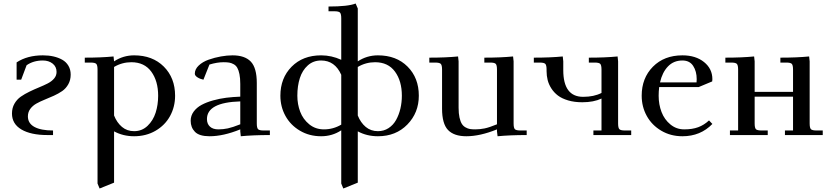

<svg xmlns="http://www.w3.org/2000/svg" viewBox="-20 -766 4705 1089"><path d="M47.9 -122.1Q47.9 -153.3 61.8 -177.7Q75.7 -202.1 98.1 -217.8Q120.6 -233.4 147.5 -246.3Q174.3 -259.3 201.2 -270.3Q228 -281.2 250.5 -292.7Q272.9 -304.2 286.9 -320.6Q300.8 -336.9 300.8 -357.9Q300.8 -387.7 278.6 -405.3Q256.3 -422.9 223.1 -422.9Q169.4 -422.9 130.9 -396L100.1 -314H74.2V-412.1Q134.8 -452.1 223.1 -452.1Q255.4 -452.1 282.7 -446Q310.1 -439.9 332.5 -427.5Q355 -415 367.9 -393.3Q380.9 -371.6 380.9 -342.8Q380.9 -312 367.4 -288.1Q354 -264.2 332.8 -249.5Q311.5 -234.9 285.6 -223.1Q259.8 -211.4 233.6 -200.9Q207.5 -190.4 186.3 -178.5Q165 -166.5 151.6 -148.2Q138.2 -129.9 138.2 -106Q138.2 -66.4 175.3 -46.1Q212.4 -25.9 280.8 -25.9V0H249Q154.8 0 101.3 -31.7Q47.9 -63.5 47.9 -122.1Z M460.9 -411.1V-439Q554.2 -439 624 -445.8L627 -418Q678.7 -452.1 740.7 -452.1Q845.2 -452.1 909.2 -388.2Q973.1 -324.2 973.1 -223.1Q973.1 -160.2 944.6 -107.9Q916 -55.7 862.3 -24.4Q808.6 6.8 740.7 6.8Q678.2 6.8 627 -21V270L544.9 303.2L533.2 274.9V-371.1Q533.2 -396 526.1 -403.6Q519 -411.1 494.1 -411.1ZM627 -110.8Q643.1 -70.3 671.9 -46.1Q700.7 -22 740.7 -22Q785.2 -22 816.9 -52.2Q848.6 -82.5 862.8 -127Q877 -171.4 877 -223.1Q877 -306.6 837.9 -359.9Q798.8 -413.1 725.1 -413.1Q672.4 -413.1 627 -386.2Z M1061.5 -81.1Q1061.5 -109.9 1078.6 -133.1Q1095.7 -156.2 1123.3 -171.1Q1150.9 -186 1188.5 -196.5Q1226.1 -207 1263.9 -211.7Q1301.8 -216.3 1342.8 -217.8V-290Q1342.8 -322.8 1338.1 -345.5Q1333.5 -368.2 1325.9 -381.3Q1318.4 -394.5 1305.7 -401.6Q1293 -408.7 1280.3 -410.9Q1267.6 -413.1 1248.5 -413.1Q1211.4 -413.1 1168 -399.9L1133.8 -314Q1114.7 -317.9 1099.9 -327.4Q1085 -336.9 1085 -348.1Q1085 -373.5 1107.2 -394.5Q1129.4 -415.5 1163.3 -427.5Q1197.3 -439.5 1232.7 -445.8Q1268.1 -452.1 1298.8 -452.1Q1368.7 -452.1 1402.6 -416.5Q1436.5 -380.9 1436.5 -294.9V-65.9Q1436.5 -41 1443.6 -33.4Q1450.7 -25.9 1475.6 -25.9H1510.7V0Q1415.5 0 1345.7 6.8L1342.8 -21V-32.2Q1246.6 6.8 1168.9 6.8Q1110.4 6.8 1085.9 -18.1Q1061.5 -43 1061.5 -81.1ZM1153.8 -90.8Q1153.8 -63.5 1170.7 -47.9Q1187.5 -32.2 1218.8 -32.2Q1245.6 -32.2 1272.2 -37.8Q1298.8 -43.5 1342.8 -61V-190.9Q1153.8 -185.1 1153.8 -90.8Z M1570.3 -223.1Q1570.3 -323.2 1634 -387.7Q1697.8 -452.1 1801.3 -452.1Q1860.4 -452.1 1915.5 -426.8V-662.1Q1915.5 -687 1908.4 -694.6Q1901.4 -702.1 1876.5 -702.1H1843.3V-729Q1955.1 -729 1997.1 -746.1L2009.3 -717.8V-418Q2061 -452.1 2123.5 -452.1Q2228 -452.1 2291.7 -388.2Q2355.5 -324.2 2355.5 -223.1Q2355.5 -126.5 2290.5 -59.8Q2225.6 6.8 2123.5 6.8Q2060.5 6.8 2009.3 -21V270L1927.2 303.2L1915.5 274.9V-26.9Q1864.7 6.8 1801.3 6.8Q1734.4 6.8 1681.2 -24.7Q1627.9 -56.2 1599.1 -108.4Q1570.3 -160.6 1570.3 -223.1ZM1666.5 -223.1Q1666.5 -174.8 1682.6 -132.3Q1698.7 -89.8 1733.9 -61Q1769 -32.2 1817.4 -32.2Q1870.1 -32.2 1915.5 -59.1V-341.8Q1879.4 -422.9 1801.3 -422.9Q1756.8 -422.9 1725.8 -395Q1694.8 -367.2 1680.7 -323Q1666.5 -278.8 1666.5 -223.1ZM2009.3 -110.8Q2025.4 -70.3 2054.4 -46.1Q2083.5 -22 2123.5 -22Q2157.2 -22 2183.8 -39.3Q2210.4 -56.6 2226.6 -85.7Q2242.7 -114.7 2251 -149.9Q2259.3 -185.1 2259.3 -223.1Q2259.3 -306.6 2220.2 -359.9Q2181.2 -413.1 2107.4 -413.1Q2054.7 -413.1 2009.3 -386.2Z M2415 -411.1V-439Q2508.3 -439 2578.1 -445.8L2581.1 -418V-154.8Q2581.1 -122.6 2586.2 -99.6Q2591.3 -76.7 2599.4 -63.7Q2607.4 -50.8 2620.6 -43.5Q2633.8 -36.1 2645.8 -34.2Q2657.7 -32.2 2675.3 -32.2Q2702.1 -32.2 2728.5 -37.6Q2754.9 -43 2798.8 -61V-371.1Q2798.8 -396.5 2791.7 -403.8Q2784.7 -411.1 2760.3 -411.1H2727.1V-439Q2820.3 -439 2890.1 -445.8L2893.1 -418V-65.9Q2893.1 -41 2900.1 -33.4Q2907.2 -25.9 2932.1 -25.9H2967.3V0Q2872.6 0 2802.2 6.8L2798.8 -21V-32.2Q2702.6 6.8 2625 6.8Q2555.2 6.8 2521.2 -28.6Q2487.3 -64 2487.3 -149.9V-371.1Q2487.3 -396 2480.2 -403.6Q2473.1 -411.1 2448.2 -411.1Z M3007.8 -411.1V-439Q3102.1 -439 3171.9 -445.8L3174.8 -418V-368.2Q3174.8 -216.8 3287.6 -216.8Q3348.6 -216.8 3391.6 -238.8V-371.1Q3391.6 -396.5 3384.5 -403.8Q3377.4 -411.1 3353 -411.1H3319.8V-439Q3413.1 -439 3482.9 -445.8L3485.8 -418V-65.9Q3485.8 -41 3492.9 -33.4Q3500 -25.9 3524.9 -25.9H3560.1V0H3345.7V-25.9H3391.6V-207Q3347.2 -186 3282.7 -186Q3237.8 -186 3202.4 -196.5Q3167 -207 3144.5 -224.1Q3122.1 -241.2 3107.2 -264.4Q3092.3 -287.6 3086.2 -312Q3080.1 -336.4 3080.1 -362.8V-371.1Q3080.1 -396 3073 -403.6Q3065.9 -411.1 3041 -411.1Z M3619.6 -223.1Q3619.6 -323.2 3683.3 -387.7Q3747.1 -452.1 3850.6 -452.1Q3925.8 -452.1 3973.1 -414.1Q4020.5 -376 4020.5 -316.9Q4020.5 -308.1 4019.5 -304.2L3942.4 -272H3718.8Q3715.8 -247.6 3715.8 -223.1Q3715.8 -173.3 3732.2 -130.6Q3748.5 -87.9 3782.5 -60.1Q3816.4 -32.2 3860.8 -32.2Q3906.7 -32.2 3939.9 -44.4Q3973.1 -56.6 4001.5 -83L4020.5 -63Q3953.1 6.8 3850.6 6.8Q3783.7 6.8 3730.5 -24.7Q3677.2 -56.2 3648.4 -108.4Q3619.6 -160.6 3619.6 -223.1ZM3723.6 -298.8H3930.7Q3931.6 -304.7 3931.6 -316.9Q3931.6 -361.3 3911.6 -392.1Q3891.6 -422.9 3850.6 -422.9Q3800.8 -422.9 3768.6 -389.2Q3736.3 -355.5 3723.6 -298.8Z M4094.2 -411.1V-439Q4187.5 -439 4257.3 -445.8L4260.3 -418V-245.1H4478V-371.1Q4478 -396.5 4470.9 -403.8Q4463.9 -411.1 4439.5 -411.1H4406.2V-439Q4499.5 -439 4569.3 -445.8L4572.3 -418V-65.9Q4572.3 -41 4579.3 -33.4Q4586.4 -25.9 4611.3 -25.9H4646.5V0H4432.1V-25.9H4478V-217.8H4260.3V-65.9Q4260.3 -41 4267.3 -33.4Q4274.4 -25.9 4299.3 -25.9H4334.5V0H4120.1V-25.9H4166.5V-371.1Q4166.5 -396 4159.4 -403.6Q4152.3 -411.1 4127.4 -411.1Z"/></svg>

Font: Dihjauti S
Style: Bold
Weight: 700
Designer: T. Christopher White
Version: Version 3.0.0